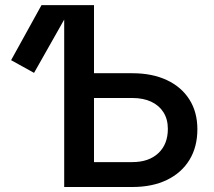

<svg xmlns="http://www.w3.org/2000/svg" viewBox="-20 -748 855 768"><path d="M116.2 -456.5 24.4 -507.3 146 -727.5H269.5ZM318.4 -455.1H509.3Q588.9 -455.1 647.2 -427.7Q705.6 -400.4 737.5 -350.1Q769.5 -299.8 769.5 -231Q769.5 -160.2 737.8 -108.4Q706.1 -56.6 647.7 -28.3Q589.4 0 509.3 0H236.8V-727.5H356V-99.6H509.3Q575.2 -99.6 613.3 -135.3Q651.4 -170.9 651.4 -232.4Q651.4 -271 634 -298.6Q616.7 -326.2 585 -341.1Q553.2 -356 509.3 -356H318.4Z"/></svg>

Font: Inter
Style: 540
Weight: 540
Designer: Rasmus Andersson
Foundry: rsms
Version: Version 4.001;git-66647c0bb